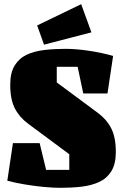

<svg xmlns="http://www.w3.org/2000/svg" viewBox="-20 -885 595 920"><path d="M271 15Q233 15 187.5 10.5Q142 6 97.5 -1.5Q53 -9 15 -19L42 -199H170L201 -71H312V-146L115 -292Q73 -323 51 -366Q29 -409 29 -479Q29 -537 50.5 -571.5Q72 -606 108.5 -623Q145 -640 193 -645.5Q241 -651 293 -651Q345 -651 407.5 -641.5Q470 -632 522 -617L495 -437H379L352 -565H252V-490L449 -344Q491 -313 513 -270Q535 -227 535 -157Q535 -99 513.5 -64.5Q492 -30 455 -13Q418 4 370.5 9.5Q323 15 271 15ZM158 -763 369 -865 418 -730 191 -671Z"/></svg>

Font: Unlock
Style: Regular
Weight: 400
Designer: Eduardo Rodriguez Tunni
Foundry: Eduardo Rodriguez Tunni
Version: Version 1.003; ttfautohint (v1.8.4.7-5d5b);gftools[0.9.23]